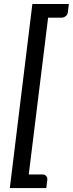

<svg xmlns="http://www.w3.org/2000/svg" viewBox="-20 -790 364 958"><path d="M318.5 -728.5Q317.5 -717.5 308.5 -709.8Q299.5 -702 287.5 -702H220L123.5 80.5H192Q204 80.5 210.8 88.5Q217.5 96.5 216 108L211 148.5H29L141.5 -770H323.5Z"/></svg>

Font: Lato SemiBold
Style: Italic
Weight: 600
Italic angle: -7°
Designer: Lukasz Dziedzic with Adam Twardoch and Botio Nikoltchev
Foundry: tyPoland Lukasz Dziedzic
Version: Version 2.015; 2015-08-06; http://www.latofonts.com/